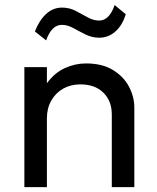

<svg xmlns="http://www.w3.org/2000/svg" viewBox="-20 -764 643 784"><path d="M79.5 0V-490H171.5V-424Q203 -467 245 -486Q287 -505 331 -505Q397.5 -505 441.2 -478.2Q485 -451.5 506.8 -410Q528.5 -368.5 528.5 -325V0H436.5V-296.5Q436.5 -352 402 -385.8Q367.5 -419.5 308 -419.5Q269 -419.5 238.2 -402.2Q207.5 -385 189.5 -353.5Q171.5 -322 171.5 -281V0ZM168.5 -599 122.5 -635.5Q139.5 -680 167.8 -706.5Q196 -733 233.5 -733Q263 -733 288.8 -719.8Q314.5 -706.5 338 -693.2Q361.5 -680 384.5 -680Q406 -680 422 -696.5Q438 -713 448 -743.5L493.5 -706Q479.5 -660 450.8 -635Q422 -610 385.5 -610Q356 -610 329.8 -623Q303.5 -636 279.5 -649.2Q255.5 -662.5 233 -662.5Q211.5 -662.5 195.2 -646.2Q179 -630 168.5 -599Z"/></svg>

Font: Geologica Cursive Light
Style: Regular
Weight: 300
Designer: Sindre Bremnes, Frode Helland
Foundry: Monokrom Skriftforlag AS
Version: Version 1.010;gftools[0.9.28]